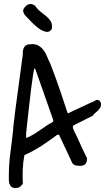

<svg xmlns="http://www.w3.org/2000/svg" viewBox="-20 -944 537 964"><path d="M24.4 -61.5Q24.4 -120.1 32.2 -177.7Q40 -235.4 45.9 -293Q45.9 -295.9 46.9 -306.2Q47.9 -316.4 49.3 -328.1Q50.8 -339.8 52.2 -350.1Q53.7 -360.4 53.7 -363.3V-367.2L94.7 -671.9Q92.8 -691.4 101.1 -706.5Q109.4 -721.7 131.8 -721.7Q156.2 -724.6 172.4 -715.3Q188.5 -706.1 199.2 -691.4Q210 -676.8 216.8 -659.2Q223.6 -641.6 231.4 -627Q236.3 -613.3 243.7 -594.7Q251 -576.2 261.2 -547.9Q271.5 -519.5 285.6 -478.5Q299.8 -437.5 318.4 -378.9L322.3 -375Q329.1 -378.9 348.1 -387.7Q367.2 -396.5 388.2 -406.2Q409.2 -416 427.7 -424.8Q446.3 -433.6 454.1 -436.5Q455.1 -438.5 459.5 -439.9Q463.9 -441.4 465.8 -442.4H467.8Q477.5 -442.4 482.4 -435.1Q487.3 -427.7 487.3 -420.9Q487.3 -410.2 482.4 -402.3Q477.5 -394.5 471.2 -388.2Q464.8 -381.8 457.5 -376Q450.2 -370.1 446.3 -363.3L349.6 -314.5Q345.7 -309.6 345.7 -306.6Q345.7 -298.8 354 -282.2Q362.3 -265.6 367.2 -255.9Q370.1 -250 377 -234.4Q383.8 -218.8 391.6 -202.1Q399.4 -185.5 406.7 -170.4Q414.1 -155.3 417 -149.4V-146.5Q417 -111.3 381.8 -111.3Q371.1 -111.3 359.4 -113.8Q347.7 -116.2 341.8 -127.9L276.4 -267.6H267.6Q230.5 -239.3 188.5 -211.9Q146.5 -184.6 102.5 -165Q95.7 -129.9 94.2 -93.8Q92.8 -57.6 94.7 -21.5Q86.9 -10.7 79.1 -5.4Q71.3 0 57.6 0Q43.9 0 37.1 -6.3Q30.3 -12.7 27.3 -22Q24.4 -31.2 24.4 -42Q24.4 -52.7 24.4 -61.5ZM111.3 -251Q140.6 -262.7 168.5 -282.2Q196.3 -301.8 221.7 -318.4Q224.6 -320.3 229 -322.3Q233.4 -324.2 237.3 -327.1Q241.2 -330.1 247.1 -334V-341.8L157.2 -597.7L153.3 -601.6Q150.4 -595.7 146 -568.4Q141.6 -541 136.2 -497.6Q130.9 -454.1 124.5 -397.5Q118.2 -340.8 111.3 -276.4ZM240.2 -798.8Q229.5 -781.2 212.4 -784.2Q195.3 -787.1 177.7 -799.3Q160.2 -811.5 144 -827.6Q127.9 -843.8 120.1 -852.5Q115.2 -857.4 109.4 -863.3Q103.5 -869.1 100.1 -876Q96.7 -882.8 96.2 -889.6Q95.7 -896.5 101.6 -904.3Q112.3 -918.9 126 -922.9Q139.6 -926.8 155.3 -916Q169.9 -895.5 185.5 -883.8Q201.2 -872.1 214.4 -860.8Q227.5 -849.6 235.4 -835.9Q243.2 -822.3 240.2 -798.8Z"/></svg>

Font: Covered By Your Grace
Style: Regular
Weight: 400
Designer: Kimberly Geswein
Foundry: Kimberly Geswein
Version: Version 1.0